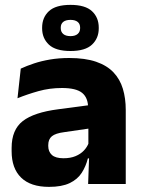

<svg xmlns="http://www.w3.org/2000/svg" viewBox="-20 -736 567 768"><path d="M483 0H332.5L337 -123L333.5 -130.5V-284L332.5 -304Q332.5 -345 308.5 -364.5Q284.5 -384 228 -384Q178.5 -384 134 -371.5Q89.5 -359 50 -343L63 -461.5Q86.5 -472.5 115.8 -482.2Q145 -492 180.5 -498Q216 -504 256.5 -504Q321 -504 364.5 -489Q408 -474 434 -446.5Q460 -419 471.5 -380.8Q483 -342.5 483 -296.5ZM176 11.5Q102.5 11.5 64.5 -25.5Q26.5 -62.5 26.5 -131V-144.5Q26.5 -217 71.2 -251.8Q116 -286.5 213.5 -299L345.5 -316.5L354.5 -224.5L237.5 -207.5Q202 -203 187.5 -191Q173 -179 173 -155.5V-152Q173 -129.5 187.5 -116.2Q202 -103 234 -103Q262 -103 282.2 -111.5Q302.5 -120 315.5 -133.8Q328.5 -147.5 335 -164.5L356.5 -102.5H331.5Q323.5 -70.5 306.8 -44.5Q290 -18.5 258.5 -3.5Q227 11.5 176 11.5ZM148.5 -622.5V-625.5Q148.5 -666 175.5 -691.2Q202.5 -716.5 262 -716.5Q321 -716.5 348 -691.2Q375 -666 375 -625.5V-622.5Q375 -583 348 -557.5Q321 -532 262 -532Q202.5 -532 175.5 -557.5Q148.5 -583 148.5 -622.5ZM223 -625.5V-623.5Q223 -608.5 233 -600Q243 -591.5 262 -591.5Q280.5 -591.5 290.5 -600Q300.5 -608.5 300.5 -623.5V-625.5Q300.5 -640.5 290.5 -648.5Q280.5 -656.5 262 -656.5Q243 -656.5 233 -648.5Q223 -640.5 223 -625.5Z"/></svg>

Font: Anek Malayalam
Style: Bold
Weight: 700
Version: Version 1.003